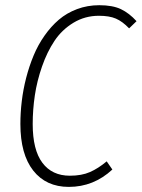

<svg xmlns="http://www.w3.org/2000/svg" viewBox="-20 -714 550 745"><path d="M365.2 -693.8Q417 -693.8 449.2 -678.5Q481.4 -663.1 509.8 -631.8L481 -604Q455.1 -630.9 429.7 -641.8Q404.3 -652.8 363.8 -652.8Q309.6 -652.8 264.9 -625.7Q220.2 -598.6 191.4 -555.4Q162.6 -512.2 143.1 -456.1Q123.5 -399.9 115.2 -344Q106.9 -288.1 106.9 -232.9Q106.9 -132.3 144.5 -82.3Q182.1 -32.2 251 -32.2Q296.9 -32.2 329.1 -46.4Q361.3 -60.5 394 -87.9L416 -56.2Q343.3 11.2 247.1 11.2Q158.7 11.2 108.9 -52.2Q59.1 -115.7 59.1 -232.9Q59.1 -276.9 64.5 -321.5Q69.8 -366.2 81.5 -411.9Q93.3 -457.5 110.4 -498.5Q127.4 -539.6 152.6 -575.4Q177.7 -611.3 208.3 -637.5Q238.8 -663.6 279.1 -678.7Q319.3 -693.8 365.2 -693.8Z"/></svg>

Font: Fira Sans Compressed ExtraLight
Style: Italic
Weight: 250
Width: 3
Italic angle: -8°
Designer: Carrois Corporate & Edenspiekermann AG
Foundry: Carrois Corporate GbR & Edenspiekermann AG
Version: Version 4.203;PS 004.203;hotconv 1.0.88;makeotf.lib2.5.64775